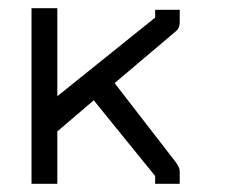

<svg xmlns="http://www.w3.org/2000/svg" viewBox="-20 -498 580 469"><path d="M120 -177V-49H57V-478H120V-263L359 -455V-474H419V-443Q419 -429.5 410 -422L260 -295L410 -101Q419 -88.5 419 -80V-49H359V-68L209 -253Z"/></svg>

Font: IBM 3270
Style: Regular
Weight: 400
Monospace: yes
Version: Version 2.3.1